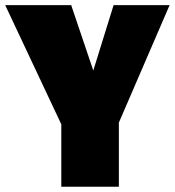

<svg xmlns="http://www.w3.org/2000/svg" viewBox="-31 -710 665 730"><path d="M202.1 0V-237.3L-11.2 -690.4H239.7L323.7 -441.9L400.9 -690.4H613.8L420.9 -243.7V0Z"/></svg>

Font: Candal
Style: Regular
Weight: 400
Designer: vernon adams
Foundry: vernon adams
Version: Version 1.000